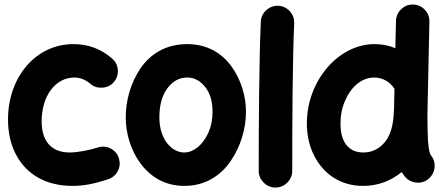

<svg xmlns="http://www.w3.org/2000/svg" viewBox="-20 -759 1972 853"><path d="M485.8 -394.5C499 -409.7 504.9 -427.7 503.4 -448.7C502 -469.2 493.2 -485.8 478 -499C429.7 -541.5 372.1 -563 306.2 -563C137.7 -563 15.6 -415 15.6 -228.5C15.6 -169.4 27.3 -118.2 50.3 -73.7C96.7 15.6 183.6 66.9 302.2 66.9C351.6 66.9 398.9 57.6 458 38.1C477.5 32.2 492.2 20.5 502.4 2.9C512.2 -15.1 514.2 -33.7 508.8 -53.7C503.4 -73.2 491.7 -87.9 473.6 -98.1C455.6 -107.9 436.5 -109.9 417 -104.5C397.5 -98.1 376 -92.8 352.5 -88.4C328.6 -84 307.6 -81.5 289.6 -81.5C207 -81.5 165 -133.3 165 -219.7C165 -332.5 226.1 -414.6 310.5 -414.6C335.9 -414.6 359.4 -405.3 381.3 -386.7C396.5 -373.5 414.6 -368.2 435.5 -369.6C456.1 -371.1 472.7 -379.4 485.8 -394.5Z M812 -563C716.8 -563 648.4 -519.5 604 -455.1C559.6 -390.1 538.6 -310.1 538.6 -237.3C538.6 -165 561.5 -89.8 605.5 -31.2C649.4 27.8 714.4 66.9 798.8 66.9C890.1 66.9 959 22.9 1004.4 -43C1049.8 -108.4 1072.8 -189 1072.8 -262.7C1072.8 -329.6 1051.8 -403.8 1008.8 -463.4C965.8 -522.9 900.4 -563 812 -563ZM812 -414.6C842.8 -414.6 869.6 -400.4 891.6 -372.6C913.6 -344.7 924.3 -308.1 924.3 -262.7C924.3 -228 918 -196.8 905.8 -169.4C880.9 -114.7 839.8 -81.5 798.8 -81.5C743.2 -81.5 688 -139.6 688 -237.3C688 -291.5 699.7 -334.5 723.6 -366.7C747.1 -398.4 776.4 -414.6 812 -414.6Z M1216.3 -733.4C1196.3 -733.9 1178.2 -727.5 1163.1 -713.9C1147.9 -700.2 1139.6 -683.1 1138.7 -662.6C1130.9 -493.7 1129.4 -190.4 1129.4 0C1129.4 20 1136.7 37.6 1151.4 52.2C1166 66.9 1183.6 74.2 1203.6 74.2C1224.1 74.2 1241.7 66.9 1256.3 52.2C1271 37.6 1278.3 20 1278.3 0C1278.3 -189.5 1279.3 -494.1 1287.1 -655.8C1287.6 -675.8 1281.2 -693.8 1267.6 -709C1253.9 -724.1 1236.8 -732.4 1216.3 -733.4Z M1644 -563C1482.4 -563 1343.3 -398.4 1343.3 -211.9C1343.3 -157.7 1354 -109.9 1375.5 -67.9C1418 16.1 1495.1 66.9 1592.3 66.9C1657.2 66.9 1714.4 46.4 1764.6 5.4C1769 12.2 1773.4 19 1778.8 25.4C1791.5 41 1808.1 49.8 1829.1 52.2C1850.1 54.2 1868.2 48.8 1883.8 35.6C1899.4 22.5 1908.2 5.9 1910.6 -15.1C1912.6 -35.6 1907.2 -53.7 1894 -69.3C1892.1 -71.8 1890.1 -77.6 1887.7 -86.4C1885.3 -95.2 1882.8 -111.8 1881.3 -136.7C1879.9 -161.1 1878.9 -198.2 1878.9 -248.5L1887.7 -663.1C1888.2 -683.1 1881.3 -700.7 1867.2 -715.8C1853 -731 1835.4 -738.3 1815.4 -738.8C1794.9 -739.3 1777.3 -732.4 1762.7 -718.3C1747.6 -704.1 1739.7 -686.5 1739.3 -666.5L1736.3 -544.9C1707.5 -557.1 1676.8 -563 1644 -563ZM1492.7 -209.5C1492.7 -247.1 1499.5 -281.2 1513.2 -312C1540 -374 1587.4 -414.6 1642.1 -414.6C1681.2 -414.6 1713.4 -394.5 1732.4 -364.7L1730.5 -269.5C1730 -267.1 1729.5 -264.2 1729.5 -261.2C1727.5 -200.7 1713.9 -155.8 1688.5 -126C1662.6 -96.2 1631.3 -81.5 1594.2 -81.5C1529.3 -81.5 1492.7 -127.4 1492.7 -209.5Z"/></svg>

Font: Mikhak ExtraBold
Style: Regular
Weight: 800
Designer: Amin Abedi
Version: Version 3.2